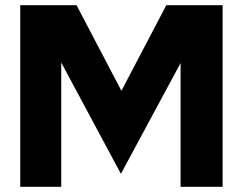

<svg xmlns="http://www.w3.org/2000/svg" viewBox="-20 -720 936 740"><path d="M446 -50 216 -479V0H58V-700H275L448 -370L621 -700H838V0H676V-477Z"/></svg>

Font: Rosa Sans Black
Style: Regular
Weight: 900
Designer: Pentagram / MCKL
Foundry: Pentagram / MCKL
Version: Version 1.005;September 16, 2019;FontCreator 11.5.0.2425 64-